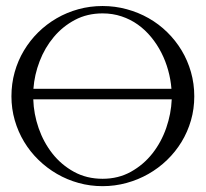

<svg xmlns="http://www.w3.org/2000/svg" viewBox="-20 -618 696 648"><path d="M326.2 -597.7Q368.2 -597.7 407.7 -586.9Q447.3 -576.2 481.7 -556.6Q516.1 -537.1 544.4 -509.3Q572.8 -481.4 593 -447.8Q613.3 -414.1 624.5 -374.8Q635.7 -335.4 635.7 -293Q635.7 -250.5 624.5 -211.7Q613.3 -172.9 592.8 -139.2Q572.3 -105.5 543.7 -77.9Q515.1 -50.3 480.7 -30.8Q446.3 -11.2 407 -0.5Q367.7 10.3 326.2 10.3Q284.2 10.3 245.4 -0.5Q206.5 -11.2 172.4 -31Q138.2 -50.8 109.9 -78.4Q81.5 -106 61.3 -139.6Q41 -173.3 29.8 -212.2Q18.6 -251 18.6 -293Q18.6 -335.4 29.5 -374.5Q40.5 -413.6 60.8 -447.5Q81.1 -481.4 109.1 -509Q137.2 -536.6 171.4 -556.4Q205.6 -576.2 244.6 -586.9Q283.7 -597.7 326.2 -597.7ZM326.2 -14.6Q379.4 -14.6 421.9 -38.3Q464.4 -62 494.4 -100.1Q524.4 -138.2 541 -186Q557.6 -233.9 559.6 -282.7H92.3Q93.8 -233.4 110.4 -185.5Q127 -137.7 157 -99.6Q187 -61.5 229.7 -38.1Q272.5 -14.6 326.2 -14.6ZM326.2 -572.8Q274.4 -572.8 232.9 -550.8Q191.4 -528.8 161.4 -492.9Q131.3 -457 113.8 -411.4Q96.2 -365.7 92.8 -318.4H558.6Q556.2 -349.6 547.6 -380.6Q539.1 -411.6 524.7 -439.9Q510.3 -468.3 490.2 -492.7Q470.2 -517.1 445.3 -534.9Q420.4 -552.7 390.4 -562.7Q360.4 -572.8 326.2 -572.8Z"/></svg>

Font: CAT Linz
Style: Regular
Weight: 400
Designer: Peter Wiegel
Foundry: Peter Wiegel
Version: Version 1.08